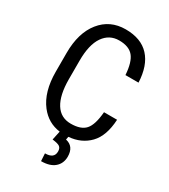

<svg xmlns="http://www.w3.org/2000/svg" viewBox="-224 -827 1015 1150"><g transform="rotate(30 283.5 -252.0)"><path d="M377.4 114.3Q377 161.1 344.7 189Q312.5 216.8 252 216.8L249 164.6Q311.5 164.6 311.5 116.2Q311.5 93.8 298.8 84Q286.1 74.2 247.1 69.8L260.3 7.8Q176.8 -2.9 123.5 -71.3Q60.5 -152.3 60.5 -292V-420.9Q60.5 -559.6 125 -640.1Q189.5 -720.7 297.4 -720.7Q404.3 -720.7 460.9 -659.2Q517.6 -597.7 522.5 -482.4H432.1Q426.3 -569.3 395.5 -606.4Q364.7 -643.6 296.9 -643.6Q229 -643.6 189.9 -586.9Q150.9 -530.3 150.9 -419.9V-289.6Q151.4 -181.6 187.5 -124Q223.6 -66.4 293.5 -66.4Q363.3 -66.4 394 -101.1Q424.8 -135.7 432.1 -225.6H522.5Q516.6 -111.3 461.9 -54.7Q407.2 2 320.8 8.8L316.9 29.8Q377.4 43 377.4 114.3Z"/></g></svg>

Font: RobotoCondensed-Regular
Style: Regular
Weight: 400
Designer: Google
Version: Version 2.001201; 2014